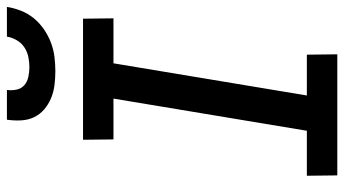

<svg xmlns="http://www.w3.org/2000/svg" viewBox="-240 -755 995 555"><g transform="rotate(-90 257.5 -477.5)"><path d="M378 0H28L27 -88H157L250 -647H132L131 -735H481L482 -647H352L259 -88H377ZM329 -815Q309 -815 289 -817.5Q269 -820 251 -827.5Q233 -835 218.5 -847.5Q204 -860 196 -877Q188 -894 187 -914.5Q186 -935 189 -955H275Q273 -941 276 -927Q279 -913 289 -904.5Q299 -896 313 -893Q327 -890 341 -890Q355 -890 370 -893Q385 -896 398 -904.5Q411 -913 419 -927Q427 -941 429 -955H515Q512 -935 504 -914.5Q496 -894 482 -877Q468 -860 449.5 -847.5Q431 -835 411 -827.5Q391 -820 370 -817.5Q349 -815 329 -815Z"/></g></svg>

Font: Iosevka Semibold Oblique
Style: Regular
Weight: 600
Italic angle: -9°
Monospace: yes
Designer: Belleve Invis
Foundry: Belleve Invis
Version: Version 32.5.0; ttfautohint (v1.8.4)